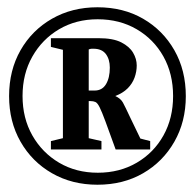

<svg xmlns="http://www.w3.org/2000/svg" viewBox="-20 -718 535 528"><path d="M248 -210Q178 -210 123 -241.6Q68 -273.1 36.5 -328.3Q5 -383.4 5 -453.6Q5 -524.7 36.5 -579.9Q68 -635 123 -666.5Q178 -698 248 -698Q319 -698 373.5 -666.5Q428 -635 459.5 -579.9Q491 -524.7 491 -453.6Q491 -383.4 459.5 -328.3Q428 -273.1 373.5 -241.6Q319 -210 248 -210ZM249 -243Q309 -243 356 -270.5Q403 -298 429.5 -345.5Q456 -393 456 -454Q456 -515 429.5 -562.5Q403 -610 356 -637.5Q309 -665 248.5 -665Q189 -665 142.4 -637.5Q95.9 -610 69 -562.5Q42 -515 42 -454Q42 -393 69 -345.5Q96 -298 142.6 -270.5Q189.2 -243 249 -243ZM120 -307V-330L153 -338V-581L120 -589V-613H251.1Q291 -613 313.5 -601.5Q336 -590 346 -573Q356 -556 356 -538Q356 -521 350 -504.5Q344 -488 331 -475Q318 -462 297 -454Q312 -447 318 -436Q324 -425 338 -395L366 -337L393 -330V-307H298Q280 -357 270 -384Q260 -411 254 -423Q248 -435 242.4 -437.5Q236.7 -440 229 -440H224V-338L259 -330V-307ZM224 -469H240Q261 -469 271.5 -486.5Q282 -504 282 -532Q282 -555 271 -569.5Q260 -584 237 -584Q235 -584 232 -584Q229 -584 224 -582Z"/></svg>

Font: Manuale
Style: Regular
Weight: 400
Designer: Eduardo Tunni / Pablo Cosgaya
Foundry: Eduardo Tunni / Pablo Cosgaya
Version: Version 1.002